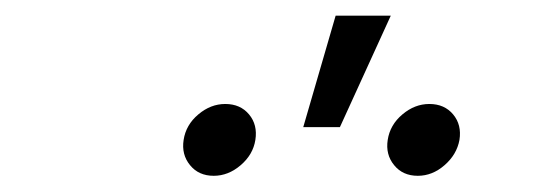

<svg xmlns="http://www.w3.org/2000/svg" viewBox="-20 -867 675 243"><path d="M508.8 -644.5Q489.7 -644.5 478.8 -658Q467.8 -671.4 470.7 -689.9Q473.6 -709 489.3 -722.2Q504.9 -735.4 523.4 -735.4Q542.5 -735.4 553.5 -722.2Q564.5 -709 561.5 -689.9Q558.1 -671.4 542.7 -658Q527.3 -644.5 508.8 -644.5ZM250.5 -644.5Q231.4 -644.5 220.5 -658Q209.5 -671.4 212.4 -689.9Q215.3 -709 231 -722.2Q246.6 -735.4 265.1 -735.4Q284.2 -735.4 295.2 -722.2Q306.2 -709 303.2 -689.9Q300.3 -671.4 284.7 -658Q269 -644.5 250.5 -644.5ZM363.8 -706.1 404.8 -847.2H474.6L410.2 -706.1Z"/></svg>

Font: Inter 17pt Light
Style: Italic
Weight: 300
Italic angle: -9.3988°
Version: Version 4.001;git-66647c0bb